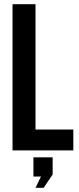

<svg xmlns="http://www.w3.org/2000/svg" viewBox="-20 -720 379 919"><path d="M40 -700H150V-100H331V0H40ZM140 125V33H232V115L189 179H150L176 125Z"/></svg>

Font: BebasNeueW03-Regular
Style: Regular
Weight: 400
Designer: Ryoichi Tsunekawa
Foundry: Ryoichi Tsunekawa
Version: Version 1.30